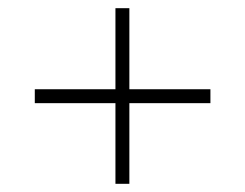

<svg xmlns="http://www.w3.org/2000/svg" viewBox="-20 -592 599 469"><path d="M262 -143V-340H65V-374H262V-572H296V-374H494V-340H296V-143Z"/></svg>

Font: Noto Serif Hentaigana ExtraLight
Style: Regular
Weight: 200
Designer: Kazuhiro Yamada
Foundry: nipponia
Version: Version 1.000